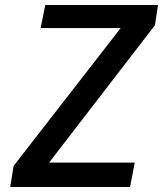

<svg xmlns="http://www.w3.org/2000/svg" viewBox="-20 -750 660 770"><path d="M161.5 -730 143 -637.5H464L34.5 -84.5L21 0H501.5L520.5 -98H177L601.5 -649L613.5 -730Z"/></svg>

Font: Monaspace Neon Medium
Style: Italic
Weight: 500
Italic angle: -11°
Designer: Riley Cran & the Lettermatic Team
Foundry: Lettermatic
Version: Version 1.200 (Monaspace Neon)